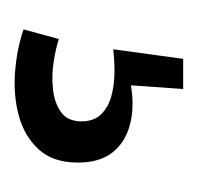

<svg xmlns="http://www.w3.org/2000/svg" viewBox="-24 -34 269 261"><g transform="rotate(90 110.5 96.5)"><path d="M20 199 33 151Q45 155 63.5 158Q82 161 101 159Q120 157 132.5 148Q145 139 145 120Q145 109 140.5 100.5Q136 92 125 85.5Q114 79 95 76.5Q76 74 47 77L60 -18H101L96 53Q126 48 150 54.5Q174 61 187.5 78.5Q201 96 201 125Q201 159 183 178.5Q165 198 137 205.5Q109 213 77.5 210.5Q46 208 20 199Z"/></g></svg>

Font: Bricolage Grotesque Condensed Light
Style: Regular
Weight: 300
Width: 3
Designer: Mathieu Triay
Foundry: Atelier Triay
Version: Version 1.000;gftools[0.9.30]